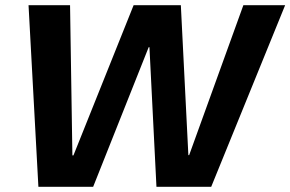

<svg xmlns="http://www.w3.org/2000/svg" viewBox="-20 -720 1119 740"><path d="M128 0 90 -700H250L259 -121H263L495 -700H677L706 -122H709L918 -700H1079L794 0H583L556 -538H553L339 0Z"/></svg>

Font: DM Sans 36pt Black
Style: Italic
Weight: 900
Italic angle: -10°
Designer: Colophon Foundry, Jonny Pinhorn
Foundry: Colophon Foundry
Version: Version 4.004;gftools[0.9.30]